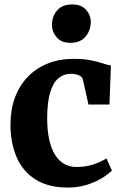

<svg xmlns="http://www.w3.org/2000/svg" viewBox="-20 -832 550 863"><path d="M285.5 11Q196 11 138.8 -25.8Q81.5 -62.5 54.2 -126.8Q27 -191 27 -272Q27 -338.5 47 -392.8Q67 -447 104.5 -486.2Q142 -525.5 194.5 -546.5Q247 -567.5 311.5 -567.5Q356 -567.5 387.2 -561.2Q418.5 -555 440.8 -547.5Q463 -540 478.5 -537.5L472 -362H377.5L352.5 -475Q350.5 -484 341.5 -489.8Q332.5 -495.5 321 -498Q309.5 -500.5 299 -500.5Q268 -500.5 244 -481.5Q220 -462.5 206.2 -419Q192.5 -375.5 192 -302Q192 -247 201 -205.5Q210 -164 227.2 -136.5Q244.5 -109 268.8 -95.2Q293 -81.5 322 -81.5Q352.5 -81.5 377.5 -87Q402.5 -92.5 423 -101.5Q443.5 -110.5 458.5 -120L483 -65.5Q470 -51.5 441.5 -33.5Q413 -15.5 373.2 -2.2Q333.5 11 285.5 11ZM295.5 -639.5Q255.5 -639.5 234.5 -664.5Q213.5 -689.5 213.5 -720Q213.5 -757.5 236.5 -784.8Q259.5 -812 304.5 -812H305.5Q345.5 -812 366.8 -788Q388 -764 388 -733.5Q388 -696 364.8 -667.8Q341.5 -639.5 296.5 -639.5Z"/></svg>

Font: Merriweather 24pt ExtraBold
Style: Regular
Weight: 800
Version: Version 2.100